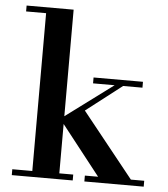

<svg xmlns="http://www.w3.org/2000/svg" viewBox="-53 -798 740 846"><g transform="rotate(5 317.0 -375.0)"><path d="M30.5 0V-26H119V-724H30.5V-750H238.5V-26H300V0ZM351.5 0V-26H410L221.5 -266L447.5 -434H352V-460H570.5V-434H485L326.5 -311.5L555 -26H614V0Z"/></g></svg>

Font: Bodoni Moda SC 9pt SemiBold
Style: Regular
Weight: 600
Designer: Owen Earl
Foundry: indestructible type
Version: Version 2.005